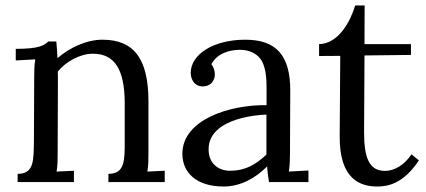

<svg xmlns="http://www.w3.org/2000/svg" viewBox="-20 -660 1543 696"><path d="M103 -151.9C101.6 -80.1 105 -29.8 43.9 -29.8V0H248V-41L185.1 -38.1C189 -61 189 -79.1 189 -106L189.9 -361.3V-381.8C189.9 -388.2 189.9 -394.5 189.5 -400.4C217.8 -436 269.5 -465.3 316.9 -465.3C396.5 -465.3 430.7 -406.7 432.1 -291.5V-151.9C432.1 -80.1 433.6 -29.8 373 -29.8V0H577.1V-41L514.2 -38.1C518.1 -61 518.1 -79.1 518.1 -106V-292.5C518.1 -445.3 466.8 -516.1 351.1 -516.1C293.5 -516.1 231.4 -486.8 188.5 -449.2C187 -476.6 185.5 -494.6 184.1 -509.8H155.3C140.1 -496.1 124.5 -482.9 37.1 -482.9V-440.9L107.9 -444.8C104 -421.9 104 -400.9 104 -379.9Z M945.8 -99.6C905.8 -62 867.7 -41 814 -41C773.4 -41 737.8 -65.4 736.3 -114.7C732.4 -209.5 854 -240.7 945.8 -244.6ZM671.4 -396C671.4 -368.7 688 -346.7 713.9 -346.7C748 -346.7 758.8 -372.6 758.8 -389.2C758.8 -401.4 755.9 -415.5 746.1 -426.8C766.1 -465.3 809.6 -479.5 850.1 -479.5C887.2 -479.5 917 -462.9 930.7 -436C943.8 -409.2 946.3 -376 946.3 -341.3V-278.8C813 -280.8 641.1 -226.6 641.1 -102.5C641.1 -35.6 690.4 16.1 790.5 16.1C849.6 16.1 903.3 -11.7 948.2 -56.6C949.7 -37.6 951.2 -22.9 955.1 0H1098.1V-42L1027.3 -38.1C1030.8 -65.4 1031.2 -85 1031.2 -106L1032.2 -330.6C1032.7 -459.5 981 -516.1 869.1 -516.1C753.9 -516.1 671.4 -462.9 671.4 -396Z M1136.7 -457 1213.4 -457.5 1211.4 -168.5C1209.5 -7.8 1288.1 16.1 1347.7 16.1C1380.9 16.1 1439.9 9.8 1498.5 -78.6L1471.7 -100.6C1445.8 -62 1410.2 -40.5 1375.5 -40.5C1317.4 -40.5 1299.8 -89.4 1299.8 -180.7V-183.6C1299.8 -194.8 1299.8 -241.7 1301.3 -459L1469.7 -460.9V-500H1301.3C1301.3 -541 1301.8 -586.9 1301.8 -640.1H1267.6C1250.5 -583 1207.5 -501.5 1136.7 -500Z"/></svg>

Font: Parastoo
Style: Regular
Weight: 400
Foundry: Saber Rastikerdar (saber.rastikerdar@gmail.com)
Version: Version 2.0.1